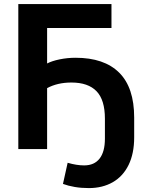

<svg xmlns="http://www.w3.org/2000/svg" viewBox="-20 -739 735 952"><path d="M292.2 172.9 315.4 68.1Q360.1 81.1 397.2 81.1Q447.5 81.1 473.9 47.2Q500.2 13.4 500.2 -51.5V-150.4Q500.2 -243.7 458.6 -286.7Q417 -329.8 334.2 -329.8Q265.1 -329.8 213.6 -302V0H70.8V-718.8H532.7V-600.1H213.6V-424.3Q237.5 -436.8 275.9 -444.7Q314.2 -452.6 354.5 -452.6Q496.6 -452.6 570.9 -378.8Q645.3 -304.9 645.3 -156.2V-58.1Q645.3 22.2 617.6 78.9Q589.8 135.5 538.9 164.6Q488 193.6 420.7 193.6Q383.1 193.6 350.7 188.1Q318.4 182.6 292.2 172.9Z"/></svg>

Font: Min Sans VF VF
Style: Regular
Weight: 400
Designer: Jinseong-Kim, NotoSansCJK, Nunito
Foundry: Jinseong-Kim
Version: Version 1.420;Glyphs 3.1.2 (3151)